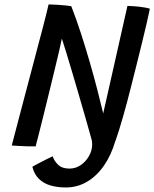

<svg xmlns="http://www.w3.org/2000/svg" viewBox="-20 -655 694 863"><path d="M275.8 187.6Q238.6 187.6 207.6 178.8Q176.7 169.9 155.4 149.4Q134.1 129 125.4 94.6Q128.4 92.6 138 87.5Q147.5 82.4 160.7 75.4Q173.8 68.4 188.4 61.2Q203.1 54 216.6 47.5Q223.6 68.7 241.5 85.7Q259.4 102.8 291.8 102.8Q320.4 102.8 343.6 86.6Q366.8 70.4 380.5 45.4Q394.3 20.5 394.3 -5.3Q394.3 -13.1 393.3 -22.5Q392.2 -32 390.4 -38.2L498.6 -21.8Q479.9 42.3 447.4 89.2Q415 136.1 371.4 161.8Q327.8 187.6 275.8 187.6ZM140.2 2.9Q123.1 3.2 102.1 2.6Q81.2 1.9 62.6 0.9Q43.9 -0.2 32.9 -1.1Q35.2 -9.9 43.8 -43Q52.3 -76.1 65.2 -124.6Q78.1 -173.2 92.9 -229.7Q107.8 -286.1 122.8 -342.6Q137.8 -399.1 150.3 -447.1Q160.6 -485.2 170 -521.2Q179.3 -557.3 186.8 -586.9Q194.3 -616.5 198.4 -635.1Q206.1 -635.1 219.4 -634.4Q232.7 -633.8 248 -632.8Q263.3 -631.8 277.3 -630.3Q291.3 -628.8 300.4 -627.1Q322.5 -570.8 343.4 -506.3Q364.3 -441.9 383.2 -376.5Q402.1 -311.2 417.5 -251.5Q432.9 -191.9 443.9 -145.1L552.8 -628.4Q564.1 -628.4 578.7 -627.3Q593.3 -626.3 607.9 -624.6Q622.6 -622.9 634.8 -620.6Q647 -618.2 653.6 -615.7Q647.9 -587.3 638.7 -547.8Q629.4 -508.2 618.3 -462.6Q607.2 -417 595.3 -369.6Q583.4 -322.2 572.1 -277.3Q560.8 -232.5 551 -195.5Q542 -161.8 532.8 -129.7Q523.7 -97.6 515.3 -70.8Q506.9 -44.1 500.3 -25.5Q493.7 -6.9 490.3 -0.3Q479.4 0.2 468.9 0.4Q458.3 0.6 448 0.6Q433.9 0.6 420.9 0.1Q407.9 -0.4 398.7 -2Q394.8 -16.8 385.4 -50.4Q375.9 -84.1 363 -129.6Q350 -175 335.2 -225.6Q320.4 -276.2 305.9 -325.4Q291.3 -374.5 278.9 -415.3Q266.6 -456.2 258.1 -481.6Q255.3 -466.8 246.8 -430.2Q238.3 -393.6 226.4 -344.5Q214.5 -295.5 201.5 -242Q188.4 -188.5 176.1 -138.8Q163.8 -89.1 154.2 -51.4Q144.7 -13.8 140.2 2.9Z"/></svg>

Font: Grandstander Thin
Style: Italic
Weight: 100
Italic angle: -15°
Designer: Tyler Finck
Foundry: Etcetera Type Co
Version: Version 1.200